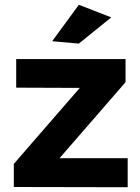

<svg xmlns="http://www.w3.org/2000/svg" viewBox="-20 -785 588 806"><path d="M48 -537H507V-440L230 -121H516V1L38 0V-97L315 -416L48 -417ZM311 -765 447 -712 311 -602 199 -612Z"/></svg>

Font: Montserrat SemiBold
Style: Regular
Weight: 600
Designer: Julieta Ulanovsky
Foundry: Julieta Ulanovsky
Version: Version 6.001